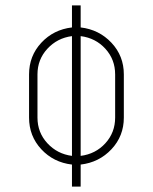

<svg xmlns="http://www.w3.org/2000/svg" viewBox="-20 -687 562 707"><path d="M277 0H245V-81Q177 -89 132 -137.5Q87 -186 87 -254V-413Q87 -481 132 -529.5Q177 -578 245 -586V-667H277V-586Q345 -578 390.5 -529.5Q436 -481 436 -413V-254Q436 -186 390.5 -137.5Q345 -89 277 -81ZM245 -113V-554Q191 -547 154.5 -507.5Q118 -468 118 -413V-254Q118 -199 154.5 -159.5Q191 -120 245 -113ZM277 -113Q332 -120 368 -159.5Q404 -199 404 -254V-413Q404 -468 368 -507.5Q332 -547 277 -554Z"/></svg>

Font: Zector
Style: Regular
Weight: 400
Designer: GGBot
Version: 0.72